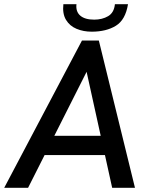

<svg xmlns="http://www.w3.org/2000/svg" viewBox="-41 -889 710 909"><path d="M-21 0 347 -697H427L598 0H490L369 -549L92 0ZM160 -155 205 -246H442L463 -155ZM393 -739Q354 -739 321.5 -752.5Q289 -766 271.5 -795Q254 -824 259 -869H321Q317 -834 339 -815Q361 -796 405 -796Q443 -796 471 -812.5Q499 -829 503 -869H565Q553 -795 507.5 -767Q462 -739 393 -739Z"/></svg>

Font: Hanken Grotesk Medium
Style: Italic
Weight: 500
Italic angle: -8°
Designer: Alfredo Marco Pradil
Foundry: Hanken Design Co.
Version: Version 3.013